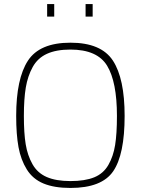

<svg xmlns="http://www.w3.org/2000/svg" viewBox="-20 -920 696 949"><path d="M328 -25Q400 -25 445.5 -43.5Q491 -62 515.5 -104.5Q540 -147 549 -203Q558 -259 558 -347Q558 -515 509.5 -595Q461 -675 328 -675Q258 -675 212 -654Q166 -633 141.5 -588.5Q117 -544 107.5 -487.5Q98 -431 98 -347Q98 -262 107 -207Q116 -152 140.5 -108.5Q165 -65 211 -45Q257 -25 328 -25ZM328 9Q248 9 195 -13Q142 -35 112.5 -82.5Q83 -130 71.5 -192.5Q60 -255 60 -347Q60 -531 118 -620Q176 -709 328 -709Q480 -709 538 -620.5Q596 -532 596 -347Q596 -156 539.5 -73.5Q483 9 328 9ZM213 -838V-900H248V-838ZM403 -838V-900H438V-838Z"/></svg>

Font: TypoPRO Titillium Text
Style: 1 wt
Weight: 100
Designer: Accademia di Belle Arti di Urbino and others
Foundry: Accademia di Belle Arti di Urbino and others.
Version: Version 25.000